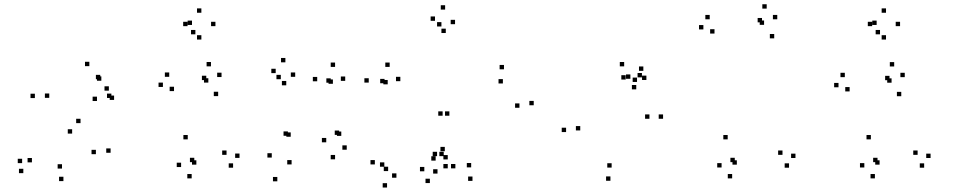

<svg xmlns="http://www.w3.org/2000/svg" viewBox="-20 -808 4380 881"><path d="M487.5 -107V-127H467.5V-107ZM349.5 -243V-263H329.5V-243ZM206 -359V-379H186V-359ZM440 -444.5V-464.5H420V-444.5ZM445 -437.5V-457.5H425V-437.5ZM425 -344.5V-364.5H405V-344.5ZM503.5 -349.5V-369.5H483.5V-349.5ZM479.5 -392V-412H459.5V-392ZM491 -358.5V-378.5H471V-358.5ZM390 -504.5V-524.5H370V-504.5ZM140 -358V-378H120V-358ZM311 -195V-215H291V-195ZM420 -100.5V-120.5H400V-100.5ZM264.5 -34.5V-54.5H244.5V-34.5ZM126.5 -63V-83H106.5V-63ZM81.5 -59.5V-79.5H61.5V-59.5ZM87 -13.5V-33.5H67V-13.5ZM271 23V3H251V23Z M1049.5 -38.5V-58.5H1029.5V-38.5ZM1079 -83.5V-103.5H1059V-83.5ZM1019.5 -97.5V-117.5H999.5V-97.5ZM881 -52.5V-72.5H861V-52.5ZM871.5 -64V-84H851.5V-64ZM981 -367V-387H961V-367ZM996.5 -454.5V-474.5H976.5V-454.5ZM948 -503.5V-523.5H928V-503.5ZM756.5 -455.5V-475.5H736.5V-455.5ZM727.5 -409V-429H707.5V-409ZM778.5 -390V-410H758.5V-390ZM926.5 -440.5V-460.5H906.5V-440.5ZM936 -429V-449H916V-429ZM841.5 -168.5V-188.5H821.5V-168.5ZM811 -41.5V-61.5H791V-41.5ZM859.5 10.5V-9.5H839.5V10.5ZM968.5 -688V-708H948.5V-688ZM904 -749.5V-769.5H884V-749.5ZM840.5 -688V-708H820.5V-688ZM876.5 -650.5V-670.5H856.5V-650.5ZM861 -693.5V-713.5H841V-693.5ZM904 -626.5V-646.5H884V-626.5Z M1799 7.5V-12.5H1779V7.5ZM1743.5 -43V-63H1723.5V-43ZM1761 -23V-43H1741V-23ZM1817 -435.5V-455.5H1797V-435.5ZM1768 -501V-521H1748V-501ZM1672 -429V-449H1652V-429ZM1546 -184.5V-204.5H1526V-184.5ZM1536 -189V-209H1516V-189ZM1564 -437V-457H1544V-437ZM1517.5 -501V-521H1497.5V-501ZM1435.5 -435V-455H1415.5V-435ZM1314 -180.5V-200.5H1294V-180.5ZM1301 -185V-205H1281V-185ZM1334.5 -455.5V-475.5H1314.5V-455.5ZM1289.5 -522V-542H1269.5V-522ZM1245 -472.5V-492.5H1225V-472.5ZM1293.5 -416.5V-436.5H1273.5V-416.5ZM1268.5 -444.5V-464.5H1248.5V-444.5ZM1227 -85V-105H1207V-85ZM1252.5 24V4H1232.5V24ZM1318 -53.5V-73.5H1298V-53.5ZM1497.5 -428.5V-448.5H1477.5V-428.5ZM1507.5 -423.5V-443.5H1487.5V-423.5ZM1477 -155V-175H1457V-155ZM1517.5 -77V-97H1497.5V-77ZM1571 -121V-141H1551V-121ZM1744.5 -426V-446H1724.5V-426ZM1759 -421V-441H1739V-421ZM1700 -53.5V-73.5H1680V-53.5ZM1756 52.5V32.5H1736V52.5Z M2429 -325V-345H2409V-325ZM2292.5 -490V-510H2272.5V-490ZM2042 -277V-297H2022V-277ZM2011 -277V-297H1991V-277ZM1985.5 -91.5V-111.5H1965.5V-91.5ZM2016 -91.5V-111.5H1996V-91.5ZM2287.5 -425V-445H2267.5V-425ZM2363.5 -313.5V-333.5H2343.5V-313.5ZM2142 -40V-60H2122V-40ZM2034.5 -76.5V-96.5H2014.5V-76.5ZM2034.5 -35.5V-55.5H2014.5V-35.5ZM2069.5 -35.5V-55.5H2049.5V-35.5ZM2021 -114V-134H2001V-114ZM1979 -71V-91H1959V-71ZM2148 22V2H2128V22ZM1987.5 -11.5V-31.5H1967.5V-11.5ZM2068 -697V-717H2048V-697ZM2022.5 -764V-784H2002.5V-764ZM1976 -712.5V-732.5H1956V-712.5ZM2025.5 -656.5V-676.5H2005.5V-656.5ZM2005.5 -686.5V-706.5H1985.5V-686.5ZM1927 -22V-42H1907V-22ZM1952.5 32V12H1932.5V32Z M3022.5 -263V-283H3002.5V-263ZM2925.5 -453V-473H2905.5V-453ZM2872.5 -446.5V-466.5H2852.5V-446.5ZM2899.5 -398V-418H2879.5V-398ZM2960 -263V-283H2940V-263ZM2786.5 -39V-59H2766.5V-39ZM2642.5 -209.5V-229.5H2622.5V-209.5ZM2851 -443V-463H2831V-443ZM2903 -432V-452H2883V-432ZM2946 -441V-461H2926V-441ZM2932 -483V-503H2912V-483ZM2844 -503.5V-523.5H2824V-503.5ZM2577.5 -202V-222H2557.5V-202ZM2781 21.5V1.5H2761V21.5Z M3600.5 -38.5V-58.5H3580.5V-38.5ZM3630 -83V-103H3610V-83ZM3570.5 -97.5V-117.5H3550.5V-97.5ZM3361 -52.5V-72.5H3341V-52.5ZM3351.5 -64V-84H3331.5V-64ZM3532.5 -632V-652H3512.5V-632ZM3546.5 -719.5V-739.5H3526.5V-719.5ZM3498 -768.5V-788.5H3478V-768.5ZM3236.5 -719.5V-739.5H3216.5V-719.5ZM3207.5 -673V-693H3187.5V-673ZM3258.5 -654V-674H3238.5V-654ZM3476.5 -705.5V-725.5H3456.5V-705.5ZM3486 -694V-714H3466V-694ZM3319 -168.5V-188.5H3299V-168.5ZM3291 -39.5V-59.5H3271V-39.5ZM3339.5 10.5V-9.5H3319.5V10.5Z M4220.5 -38.5V-58.5H4200.5V-38.5ZM4250 -83V-103H4230V-83ZM4190.5 -97.5V-117.5H4170.5V-97.5ZM4016 -52.5V-72.5H3996V-52.5ZM4006.5 -64V-84H3986.5V-64ZM4115.5 -366.5V-386.5H4095.5V-366.5ZM4131.5 -454V-474H4111.5V-454ZM4083 -503V-523H4063V-503ZM3856.5 -454V-474H3836.5V-454ZM3827.5 -407.5V-427.5H3807.5V-407.5ZM3878.5 -388.5V-408.5H3858.5V-388.5ZM4061.5 -440V-460H4041.5V-440ZM4071 -428.5V-448.5H4051V-428.5ZM3976 -168.5V-188.5H3956V-168.5ZM3946 -39.5V-59.5H3926V-39.5ZM3994.5 10.5V-9.5H3974.5V10.5ZM4110 -688V-708H4090V-688ZM4045.5 -749.5V-769.5H4025.5V-749.5ZM3982 -688V-708H3962V-688ZM4018 -650.5V-670.5H3998V-650.5ZM4002.5 -693.5V-713.5H3982.5V-693.5ZM4045.5 -626.5V-646.5H4025.5V-626.5Z"/></svg>

Font: Monaspace Radon Dots Var
Style: Regular
Weight: 400
Designer: Riley Cran and the Lettermatic Team
Version: Version 1.100 (Monaspace Radon Dots)